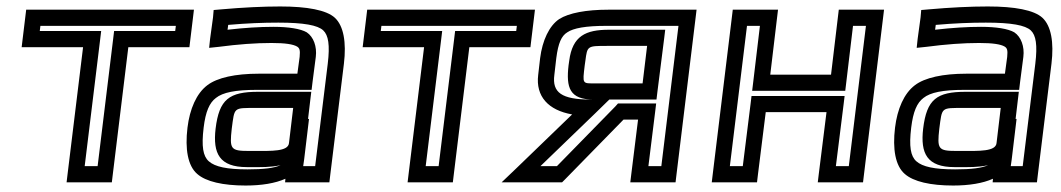

<svg xmlns="http://www.w3.org/2000/svg" viewBox="-20 -539 3284 594"><path d="M569 -418 577 -484 580 -509H555H86H61L58 -484L50 -418L47 -393H72H237L189 0L186 25H211H301H326L329 0L377 -393H541H566L569 -418ZM522 -443H358H333L330 -418L282 -25H242L290 -418L293 -443H268H103L105 -459H524L522 -443Z M1002 0 1044 -342C1052 -408 1043 -459 1016 -484C990 -508 930 -519 847 -519C793 -519 732 -516 664 -510L641 -508L639 -485L630 -419L627 -391L656 -394C717 -402 771 -406 820 -406C863 -406 887 -402 899 -395C907 -390 909 -384 907 -363L900 -311H780C709 -311 652 -299 621 -275C588 -250 567 -202 560 -144C552 -78 561 -26 590 -1C617 23 670 35 740 35C789 35 832 28 863 14L862 25H887H974H999L1002 0ZM697 -141C706 -208 701 -205 773 -205H887L874 -96C871 -70 820 -72 768 -72H750C693 -72 690 -78 697 -141ZM647 -141C638 -64 659 -22 744 -22H762C785 -22 818 -21 848 -28C828 -19 796 -15 746 -15C682 -15 645 -23 626 -40C608 -56 603 -86 610 -144C616 -194 628 -221 648 -236C669 -253 708 -261 774 -261H919H944L947 -286L957 -363C961 -395 950 -425 929 -439C910 -450 873 -456 826 -456C783 -456 736 -453 684 -447L686 -462C743 -467 794 -469 841 -469C920 -469 963 -461 980 -445C996 -430 1001 -400 994 -342L955 -25H918L921 -46L936 -171H933L940 -230L943 -255H918H779C689 -255 658 -232 647 -141Z M1624 -418 1632 -484 1635 -509H1610H1141H1116L1113 -484L1105 -418L1102 -393H1127H1292L1244 0L1241 25H1266H1356H1381L1384 0L1432 -393H1596H1621L1624 -418ZM1577 -443H1413H1388L1385 -418L1337 -25H1297L1345 -418L1348 -443H1323H1158L1160 -459H1579L1577 -443Z M1728 16 1909 -169H1954L1933 0L1930 25H1955H2045H2070L2073 0L2132 -484L2135 -509H2110H1862C1794 -509 1740 -499 1710 -480C1679 -459 1658 -414 1651 -359L1645 -307C1637 -241 1676 -198 1750 -185L1576 -17L1532 25H1589H1708H1719L1728 16ZM1858 -397H1982L1968 -281H1823C1781 -281 1782 -278 1789 -337L1791 -351C1797 -397 1797 -397 1858 -397ZM1864 -447C1792 -447 1751 -428 1741 -351L1739 -337C1731 -268 1742 -231 1816 -231H1808C1717 -231 1688 -253 1695 -307L1701 -359C1707 -406 1717 -428 1735 -439C1754 -452 1792 -459 1856 -459H2079L2026 -25H1986L2007 -194L2010 -219H1985H1904H1892L1884 -210L1703 -25H1652L1822 -189L1865 -231H1986H2011L2014 -256L2035 -422L2038 -447H2013H1864Z M2653 0 2712 -484 2715 -509H2690H2600H2575L2572 -484L2551 -308H2363L2384 -484L2387 -509H2362H2272H2247L2244 -484L2185 0L2182 25H2207H2297H2322L2325 0L2349 -192H2537L2513 0L2510 25H2535H2625H2650L2653 0ZM2606 -25H2566L2590 -217L2593 -242H2568H2330H2305L2302 -217L2278 -25H2238L2291 -459H2331L2310 -283L2307 -258H2332H2570H2595L2598 -283L2619 -459H2659L2606 -25Z M3191 0 3233 -342C3241 -408 3232 -459 3205 -484C3179 -508 3119 -519 3036 -519C2982 -519 2921 -516 2853 -510L2830 -508L2828 -485L2819 -419L2816 -391L2845 -394C2906 -402 2960 -406 3009 -406C3052 -406 3076 -402 3088 -395C3096 -390 3098 -384 3096 -363L3089 -311H2969C2898 -311 2841 -299 2810 -275C2777 -250 2756 -202 2749 -144C2741 -78 2750 -26 2779 -1C2806 23 2859 35 2929 35C2978 35 3021 28 3052 14L3051 25H3076H3163H3188L3191 0ZM2886 -141C2895 -208 2890 -205 2962 -205H3076L3063 -96C3060 -70 3009 -72 2957 -72H2939C2882 -72 2879 -78 2886 -141ZM2836 -141C2827 -64 2848 -22 2933 -22H2951C2974 -22 3007 -21 3037 -28C3017 -19 2985 -15 2935 -15C2871 -15 2834 -23 2815 -40C2797 -56 2792 -86 2799 -144C2805 -194 2817 -221 2837 -236C2858 -253 2897 -261 2963 -261H3108H3133L3136 -286L3146 -363C3150 -395 3139 -425 3118 -439C3099 -450 3062 -456 3015 -456C2972 -456 2925 -453 2873 -447L2875 -462C2932 -467 2983 -469 3030 -469C3109 -469 3152 -461 3169 -445C3185 -430 3190 -400 3183 -342L3144 -25H3107L3110 -46L3125 -171H3122L3129 -230L3132 -255H3107H2968C2878 -255 2847 -232 2836 -141Z"/></svg>

Font: Gamestation Text Outline
Style: Italic
Weight: 400
Designer: Jonas Hecksher
Foundry: Jonas Hecksher, Playtypeª, e-types AS
Version: Version 1.003